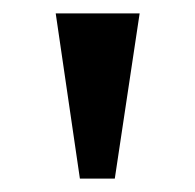

<svg xmlns="http://www.w3.org/2000/svg" viewBox="-20 -819 290 286"><path d="M63 -799H188L151 -553H99Z"/></svg>

Font: Noto Serif Sinhala Medium
Style: Regular
Weight: 500
Designer: Jelle Bosma - Monotype Design Team
Foundry: Monotype Imaging Inc.
Version: Version 2.007; ttfautohint (v1.8.4.7-5d5b)